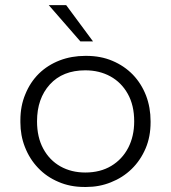

<svg xmlns="http://www.w3.org/2000/svg" viewBox="-20 -717 663 744"><path d="M314.5 7.5H306.5Q252 7.5 207 -12Q160.5 -31.5 127.5 -66.5Q94.5 -101 76.5 -147.5Q59 -192 59 -243V-251Q59 -306.5 78 -351.5Q97 -398.5 131 -432Q165 -465 211.5 -483Q257.5 -500.5 310.5 -500.5H314.5Q370 -500.5 415 -481.5Q461.5 -462 495 -427.5Q528 -393 546 -346.5Q563.5 -300.5 563.5 -247V-243Q563.5 -187.5 544.5 -142.5Q524.5 -95.5 490 -62Q455.5 -28.5 409.5 -10.5Q365 7.5 314.5 7.5ZM310.5 -48.5Q368.5 -48.5 411 -74Q453.5 -99.5 476.8 -144.2Q500 -189 500 -247Q500 -309 475.2 -353.2Q450.5 -397.5 407.8 -421Q365 -444.5 310.5 -444.5Q223 -444.5 173.2 -389.8Q123.5 -335 123.5 -247Q123.5 -185 147.8 -140.5Q172 -96 214.2 -72.2Q256.5 -48.5 310.5 -48.5ZM340.5 -556.5H291.5L169 -697H236.5Z"/></svg>

Font: Acari Sans Neue
Style: Regular
Weight: 400
Designer: Alfredo Marco Pradil (font), Cristiano Sobral (main changes)
Foundry: Hanken Design Co. (font), Cristiano Sobral (main changes)
Version: Version 2.459;March 19, 2022;FontCreator 14.0.0.2808 64-bit;